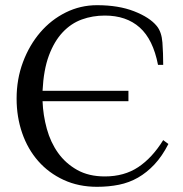

<svg xmlns="http://www.w3.org/2000/svg" viewBox="-20 -700 705 740"><path d="M589 -450Q570 -548 518.5 -594Q467 -640 384 -640Q337 -640 295.5 -625Q254 -610 221.5 -575.5Q189 -541 168.5 -486Q148 -431 144 -350H475V-310H144Q146 -256 160.5 -203.5Q175 -151 204 -110.5Q233 -70 277.5 -45Q322 -20 384 -20Q459 -20 513 -56Q567 -92 609 -160L629 -145Q605 -98 575.5 -66.5Q546 -35 512 -15.5Q478 4 438.5 12Q399 20 354 20Q283 20 225.5 -6.5Q168 -33 127.5 -79Q87 -125 65.5 -187Q44 -249 44 -320Q44 -395 68.5 -460.5Q93 -526 135 -575Q177 -624 233.5 -652Q290 -680 354 -680Q437 -680 497 -656.5Q557 -633 584 -600Q603 -577 606 -536Q609 -495 609 -450Z"/></svg>

Font: Philosopher
Style: Regular
Weight: 400
Designer: Jovanny Lemonad
Foundry: Jovanny Lemonad
Version: Version 1.000